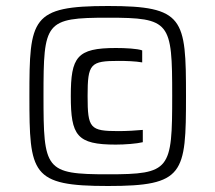

<svg xmlns="http://www.w3.org/2000/svg" viewBox="-20 -612 718 640"><path d="M340 8C594 8 600 -32 600 -292C600 -551 594 -592 340 -592C84 -592 78 -551 78 -292C78 -32 84 8 340 8ZM340 -31C130 -31 125 -46 125 -293C125 -539 130 -553 340 -553C548 -553 554 -539 554 -293C554 -46 548 -31 340 -31ZM366 -130C396 -130 436 -133 456 -138V-179C437 -177 401 -175 375 -175C280 -175 272 -184 272 -292C272 -400 281 -409 376 -409C399 -409 432 -408 454 -404V-444C438 -450 398 -452 366 -452C236 -452 216 -422 216 -292C216 -160 236 -130 366 -130Z"/></svg>

Font: Saira UNSAM SC
Style: Regular
Weight: 400
Designer: Hector Gatti with collaboration of the Omnibus-Type team
Foundry: Omnibus-Type
Version: Version 1.072;PS 001.072;hotconv 1.0.88;makeotf.lib2.5.64775